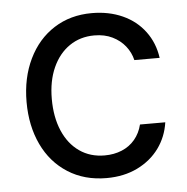

<svg xmlns="http://www.w3.org/2000/svg" viewBox="-45 -581 618 635"><g transform="rotate(-5 264.5 -263.0)"><path d="M42 -262.7Q42 -342.8 72.3 -405.3Q102.5 -467.8 156.7 -502.4Q210.9 -537.1 282.2 -537.1Q338.9 -537.1 384.3 -516.6Q429.7 -496.1 458 -458Q486.3 -419.9 493.2 -370.1H409.2Q403.3 -395.5 386.7 -416.5Q370.1 -437.5 344.2 -450.2Q318.4 -462.9 284.2 -462.9Q237.3 -462.9 201.7 -438.5Q166 -414.1 146 -369.6Q126 -325.2 126 -265.6Q126 -205.1 145.5 -159.7Q165 -114.3 200.7 -89.4Q236.3 -64.5 284.2 -64.5Q315.4 -64.5 341.3 -75.2Q367.2 -85.9 384.8 -106.9Q402.3 -127.9 409.2 -156.2H493.2Q486.3 -108.4 459 -70.8Q431.6 -33.2 386.7 -11.2Q341.8 10.7 284.2 10.7Q210.9 10.7 155.8 -24.4Q100.6 -59.6 71.3 -121.6Q42 -183.6 42 -262.7Z"/></g></svg>

Font: Pretendard JP Variable
Style: Regular
Weight: 400
Designer: Base glyphs from Inter by Rasmus Andersson; Hangul glyphs from Noto Sans CJK(Source Han Sans) by Jang Soo-young and Kang
Foundry: Kil Hyung-jin
Version: Version 1.307;Glyphs 3.2 (3192)